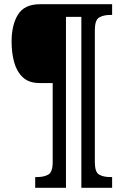

<svg xmlns="http://www.w3.org/2000/svg" viewBox="-20 -780 586 911"><path d="M147 111V60H158Q188 60 209 48.5Q230 37 230 -11V-386H168Q117 -386 88 -413.5Q59 -441 47 -485.5Q35 -530 35 -582Q35 -662 65.5 -711Q96 -760 170 -760H512V-709H501Q471 -709 450.5 -697Q430 -685 430 -637V-11Q430 37 450.5 48.5Q471 60 501 60H512V111H366V-700H293V111Z"/></svg>

Font: Noto Serif Hebrew Condensed
Style: Bold
Weight: 700
Width: 3
Designer: Monotype Design Team
Foundry: Monotype Imaging Inc.
Version: Version 2.004; ttfautohint (v1.8.4.7-5d5b)